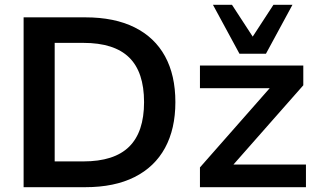

<svg xmlns="http://www.w3.org/2000/svg" viewBox="-20 -777 1328 797"><path d="M78 0V-705H334Q455 -705 538.5 -663.5Q622 -622 665 -543.5Q708 -465 708 -353Q708 -242 665 -163Q622 -84 538.5 -42Q455 0 334 0ZM207 -107H326Q454 -107 516 -168Q578 -229 578 -353Q578 -478 516 -538.5Q454 -599 326 -599H207ZM810 0V-82L1126 -441V-411H810V-505H1239V-423L920 -61L919 -94H1250V0ZM974 -554 864 -757H943L1029 -625L1115 -757H1194L1084 -554Z"/></svg>

Font: Mulish ExtraLight
Style: Bold
Weight: 700
Version: Version 3.603